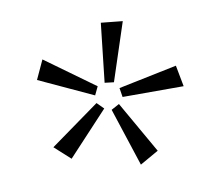

<svg xmlns="http://www.w3.org/2000/svg" viewBox="-54 -789 580 517"><g transform="rotate(-10 236.0 -530.5)"><path d="M259 -564 234 -567 252 -728 311 -722ZM203 -538 56 -606 80 -658 214 -561ZM442 -521H275L271 -546L431 -579ZM111 -381 68 -420 203 -517 221 -499ZM292 -333 240 -492 262 -504 343 -362Z"/></g></svg>

Font: EauTestSC Semilight
Style: Regular
Weight: 300
Designer: Christian Thalmann (Catharsis Fonts)
Version: Version 0.001;PS 000.001;hotconv 1.0.88;makeotf.lib2.5.64775